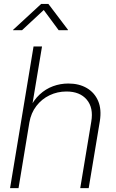

<svg xmlns="http://www.w3.org/2000/svg" viewBox="-20 -966 595 986"><path d="M130.9 -337.4 75.2 0H31.7L152.3 -727.5H195.8L142.6 -408.2H131.8Q152.8 -452.1 183.6 -480.7Q214.4 -509.3 252.2 -523.2Q290 -537.1 331.1 -537.1Q386.2 -537.1 426 -513.7Q465.8 -490.2 484.1 -447.3Q502.4 -404.3 492.7 -343.8L435.5 0H392.1L448.7 -341.3Q460.9 -412.6 425.5 -454.3Q390.1 -496.1 321.3 -496.1Q274.9 -496.1 234.6 -476.8Q194.3 -457.5 166.7 -421.6Q139.2 -385.7 130.9 -337.4ZM93.3 -811H46.9L47.4 -813L191.4 -945.8H228.5L329.1 -813L328.6 -811H281.2L204.6 -914.6Z"/></svg>

Font: Inter 24pt ExtraLight
Style: Italic
Weight: 250
Italic angle: -9.3988°
Version: Version 4.001;git-66647c0bb